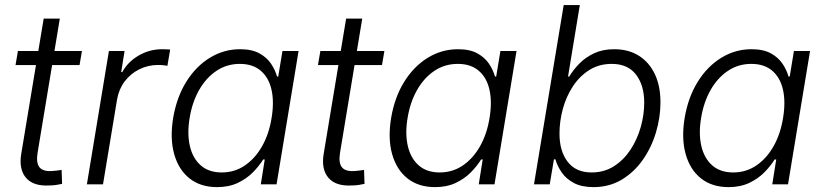

<svg xmlns="http://www.w3.org/2000/svg" viewBox="-20 -748 3342 779"><path d="M312.5 -541 302.7 -483.9H43L52.7 -541ZM157.2 -672.4H222.7L132.3 -127Q126 -86.4 140.6 -68.8Q155.3 -51.3 192.4 -54.2Q199.7 -54.7 210.2 -55.9Q220.7 -57.1 230 -58.6L231.9 -2Q221.2 0.5 208 2.4Q194.8 4.4 181.2 4.4Q115.7 8.3 85.9 -26.1Q56.2 -60.5 65.9 -122.1Z M332.5 0 421.9 -541H485.4L471.7 -455.6H476.1Q499 -497.6 543 -522.9Q586.9 -548.3 638.2 -548.3Q646 -548.3 655 -547.9Q664.1 -547.4 670.4 -546.9L659.2 -481Q654.8 -481.9 644.3 -483.2Q633.8 -484.4 621.1 -484.4Q580.6 -484.4 545.2 -466.8Q509.8 -449.2 486.1 -418Q462.4 -386.7 455.1 -345.2L397.9 0Z M860.8 11.2Q793.9 11.2 749.3 -23.9Q704.6 -59.1 686.8 -122.6Q668.9 -186 682.6 -269.5Q696.8 -353.5 735.6 -416Q774.4 -478.5 831.1 -513.4Q887.7 -548.3 954.1 -548.3Q1002 -548.3 1032.5 -531.5Q1063 -514.6 1079.8 -489.3Q1096.7 -463.9 1104 -437.5H1108.9L1126 -541H1191.4L1102.1 0H1038.1L1054.2 -101.1H1047.9Q1031.2 -74.2 1005.6 -48.3Q980 -22.5 944.1 -5.6Q908.2 11.2 860.8 11.2ZM879.9 -48.3Q932.1 -48.3 973.9 -76.9Q1015.6 -105.5 1043.7 -155.3Q1071.8 -205.1 1082 -270Q1092.8 -335 1081.5 -384.3Q1070.3 -433.6 1037.8 -461.2Q1005.4 -488.8 953.1 -488.8Q899.9 -488.8 857.7 -460.2Q815.4 -431.6 787.6 -382.3Q759.8 -333 749.5 -270Q738.8 -206.5 750.2 -156.2Q761.7 -106 794.4 -77.1Q827.1 -48.3 879.9 -48.3Z M1539.6 -541 1529.8 -483.9H1270L1279.8 -541ZM1384.3 -672.4H1449.7L1359.4 -127Q1353 -86.4 1367.7 -68.8Q1382.3 -51.3 1419.4 -54.2Q1426.8 -54.7 1437.3 -55.9Q1447.8 -57.1 1457 -58.6L1459 -2Q1448.2 0.5 1435.1 2.4Q1421.9 4.4 1408.2 4.4Q1342.8 8.3 1313 -26.1Q1283.2 -60.5 1293 -122.1Z M1745.1 11.2Q1678.2 11.2 1633.5 -23.9Q1588.9 -59.1 1571 -122.6Q1553.2 -186 1566.9 -269.5Q1581.1 -353.5 1619.9 -416Q1658.7 -478.5 1715.3 -513.4Q1772 -548.3 1838.4 -548.3Q1886.2 -548.3 1916.7 -531.5Q1947.3 -514.6 1964.1 -489.3Q1981 -463.9 1988.3 -437.5H1993.2L2010.3 -541H2075.7L1986.3 0H1922.4L1938.5 -101.1H1932.1Q1915.5 -74.2 1889.9 -48.3Q1864.3 -22.5 1828.4 -5.6Q1792.5 11.2 1745.1 11.2ZM1764.2 -48.3Q1816.4 -48.3 1858.2 -76.9Q1899.9 -105.5 1928 -155.3Q1956.1 -205.1 1966.3 -270Q1977.1 -335 1965.8 -384.3Q1954.6 -433.6 1922.1 -461.2Q1889.6 -488.8 1837.4 -488.8Q1784.2 -488.8 1741.9 -460.2Q1699.7 -431.6 1671.9 -382.3Q1644 -333 1633.8 -270Q1623 -206.5 1634.5 -156.2Q1646 -106 1678.7 -77.1Q1711.4 -48.3 1764.2 -48.3Z M2388.2 11.2Q2339.8 11.2 2308.3 -5.6Q2276.9 -22.5 2259 -48.3Q2241.2 -74.2 2233.4 -101.6H2227.5L2210.4 0H2146.5L2267.1 -727.5H2332.5L2284.7 -437.5H2289.6Q2305.7 -464.4 2330.3 -489.7Q2355 -515.1 2390.1 -531.7Q2425.3 -548.3 2471.7 -548.3Q2530.3 -548.3 2572.3 -521.7Q2614.3 -495.1 2637 -447Q2659.7 -398.9 2659.7 -333Q2659.7 -271 2641.1 -209.7Q2622.6 -148.4 2587.4 -98.6Q2552.2 -48.8 2502 -18.8Q2451.7 11.2 2388.2 11.2ZM2380.4 -48.3Q2431.6 -48.3 2471.2 -73.7Q2510.7 -99.1 2538.1 -140.6Q2565.4 -182.1 2579.6 -232.2Q2593.8 -282.2 2593.8 -331.5Q2593.8 -401.9 2560.5 -445.3Q2527.3 -488.8 2461.9 -488.8Q2410.6 -488.8 2371.1 -463.9Q2331.5 -439 2304.4 -397.7Q2277.3 -356.4 2263.7 -306.4Q2250 -256.3 2250 -206.1Q2250 -134.8 2283.2 -91.6Q2316.4 -48.3 2380.4 -48.3Z M2936 11.2Q2869.1 11.2 2824.5 -23.9Q2779.8 -59.1 2762 -122.6Q2744.1 -186 2757.8 -269.5Q2772 -353.5 2810.8 -416Q2849.6 -478.5 2906.2 -513.4Q2962.9 -548.3 3029.3 -548.3Q3077.1 -548.3 3107.7 -531.5Q3138.2 -514.6 3155 -489.3Q3171.9 -463.9 3179.2 -437.5H3184.1L3201.2 -541H3266.6L3177.2 0H3113.3L3129.4 -101.1H3123Q3106.4 -74.2 3080.8 -48.3Q3055.2 -22.5 3019.3 -5.6Q2983.4 11.2 2936 11.2ZM2955.1 -48.3Q3007.3 -48.3 3049.1 -76.9Q3090.8 -105.5 3118.9 -155.3Q3147 -205.1 3157.2 -270Q3168 -335 3156.7 -384.3Q3145.5 -433.6 3113 -461.2Q3080.6 -488.8 3028.3 -488.8Q2975.1 -488.8 2932.9 -460.2Q2890.6 -431.6 2862.8 -382.3Q2835 -333 2824.7 -270Q2814 -206.5 2825.4 -156.2Q2836.9 -106 2869.6 -77.1Q2902.3 -48.3 2955.1 -48.3Z"/></svg>

Font: Inter 17pt Light
Style: Italic
Weight: 300
Italic angle: -9.3988°
Version: Version 4.001;git-66647c0bb